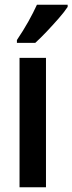

<svg xmlns="http://www.w3.org/2000/svg" viewBox="-20 -786 304 806"><path d="M173 0H62V-543H173ZM264 -757Q251 -737 227 -709.5Q203 -682 176.5 -654Q150 -626 128 -606H51V-618Q78 -658 99 -695.5Q120 -733 135 -766H264Z"/></svg>

Font: Noto Sans Gujarati UI ExtraCondensed SemiBold
Style: Regular
Weight: 600
Width: 2
Designer: Jelle Bosma - Monotype Design Team, Universal Thirst
Foundry: Monotype Imaging Inc.
Version: Version 2.106; ttfautohint (v1.8.4.7-5d5b)